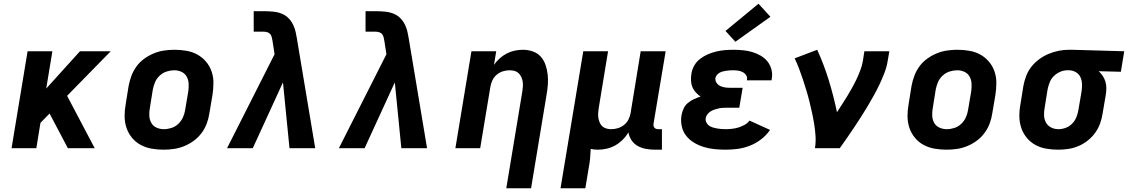

<svg xmlns="http://www.w3.org/2000/svg" viewBox="-20 -795 6051 1030"><path d="M42 0 128 -520H261L228 -320L409 -520H574L340 -281L488 0H344L246 -186L197 -136L175 0Z M857 8Q825 8 793.5 2.5Q762 -3 735 -17.5Q708 -32 688.5 -55.5Q669 -79 659 -108Q649 -137 648.5 -169Q648 -201 654 -234L670 -334Q675 -361 685 -388Q695 -415 712.5 -439Q730 -463 754.5 -480.5Q779 -498 806 -509Q833 -520 861 -524Q889 -528 916 -528Q949 -528 980.5 -522.5Q1012 -517 1038.5 -502.5Q1065 -488 1085 -464.5Q1105 -441 1115 -412Q1125 -383 1125 -351Q1125 -319 1120 -286L1103 -186Q1099 -159 1089 -132Q1079 -105 1061 -81Q1043 -57 1019 -39.5Q995 -22 968 -11Q941 0 913 4Q885 8 857 8ZM859 -102Q879 -102 899.5 -108.5Q920 -115 936 -130Q952 -145 961 -164.5Q970 -184 973 -204L990 -304Q993 -325 992 -346Q991 -367 981.5 -384Q972 -401 954 -409.5Q936 -418 915 -418Q895 -418 874.5 -411.5Q854 -405 837.5 -390Q821 -375 812.5 -355.5Q804 -336 800 -316L784 -216Q780 -195 781 -174Q782 -153 791.5 -136Q801 -119 819.5 -110.5Q838 -102 859 -102Z M1198 0 1453 -504 1442 -575Q1440 -585 1438 -594.5Q1436 -604 1430 -611.5Q1424 -619 1414.5 -622Q1405 -625 1395 -625H1341V-735H1395Q1420 -735 1446 -732.5Q1472 -730 1494 -720.5Q1516 -711 1532 -693Q1548 -675 1557 -652Q1563 -638 1566 -623Q1569 -608 1572 -593L1671 0H1533L1498 -353L1336 0Z M1798 0 2053 -504 2042 -575Q2040 -585 2038 -594.5Q2036 -604 2030 -611.5Q2024 -619 2014.5 -622Q2005 -625 1995 -625H1941V-735H1995Q2020 -735 2046 -732.5Q2072 -730 2094 -720.5Q2116 -711 2132 -693Q2148 -675 2157 -652Q2163 -638 2166 -623Q2169 -608 2172 -593L2271 0H2133L2098 -353L1936 0Z M2696 215 2782 -304Q2784 -317 2785 -330.5Q2786 -344 2784 -357Q2782 -370 2776.5 -382Q2771 -394 2762 -402.5Q2753 -411 2740.5 -414.5Q2728 -418 2714 -418Q2696 -418 2678 -412.5Q2660 -407 2645.5 -395Q2631 -383 2622.5 -366Q2614 -349 2611 -331L2556 0H2423L2509 -520H2642L2630 -447Q2643 -466 2661 -482Q2679 -498 2699.5 -508.5Q2720 -519 2742 -523.5Q2764 -528 2786 -528Q2813 -528 2838.5 -519Q2864 -510 2881 -491Q2898 -472 2906.5 -447Q2915 -422 2918 -395.5Q2921 -369 2919 -341.5Q2917 -314 2912 -286L2829 215Z M2987 215 3109 -520H3242L3192 -216Q3190 -203 3189 -189.5Q3188 -176 3190 -163Q3192 -150 3197 -138Q3202 -126 3211 -117.5Q3220 -109 3233 -105.5Q3246 -102 3259 -102Q3277 -102 3295 -107.5Q3313 -113 3328 -125Q3343 -137 3351.5 -154Q3360 -171 3363 -189L3417 -520H3551L3486 -132Q3485 -126 3486 -120Q3487 -114 3490.5 -110Q3494 -106 3499.5 -104Q3505 -102 3511 -102H3531V8H3493Q3468 8 3444.5 3.5Q3421 -1 3401 -12Q3381 -23 3368 -42.5Q3355 -62 3351 -85Q3339 -64 3320.5 -45.5Q3302 -27 3280.5 -15Q3259 -3 3235 2.5Q3211 8 3188 8Q3178 8 3168 7Q3158 6 3149 4Q3148 30 3145.5 56Q3143 82 3138 107L3120 215Z M3873 8Q3843 8 3813 5Q3783 2 3755.5 -6.5Q3728 -15 3703.5 -29.5Q3679 -44 3661.5 -66Q3644 -88 3637.5 -117Q3631 -146 3636 -177Q3639 -194 3647 -212Q3655 -230 3670 -242.5Q3685 -255 3702.5 -263Q3720 -271 3738 -277Q3724 -287 3712.5 -299.5Q3701 -312 3694.5 -327.5Q3688 -343 3687 -361.5Q3686 -380 3689 -398Q3692 -421 3704 -442.5Q3716 -464 3735.5 -479Q3755 -494 3777 -503.5Q3799 -513 3822 -518.5Q3845 -524 3868 -526Q3891 -528 3914 -528Q3940 -528 3965.5 -525.5Q3991 -523 4015 -516Q4039 -509 4060.5 -496.5Q4082 -484 4097 -465.5Q4112 -447 4118.5 -422Q4125 -397 4120 -371Q4120 -369 4119.5 -367.5Q4119 -366 4119 -364H3987Q3987 -365 3987 -365.5Q3987 -366 3987 -366Q3990 -380 3983 -391Q3976 -402 3964.5 -408Q3953 -414 3940 -416Q3927 -418 3914 -418Q3905 -418 3895.5 -417.5Q3886 -417 3877 -415.5Q3868 -414 3859 -412Q3850 -410 3841.5 -405.5Q3833 -401 3826.5 -393.5Q3820 -386 3818 -377Q3816 -363 3823.5 -351.5Q3831 -340 3843 -334Q3855 -328 3869 -326Q3883 -324 3897 -324H3964L3946 -217H3880Q3869 -217 3858 -216.5Q3847 -216 3836 -213.5Q3825 -211 3814 -207.5Q3803 -204 3793 -198Q3783 -192 3775.5 -182.5Q3768 -173 3766 -162Q3764 -150 3769 -139Q3774 -128 3783 -121.5Q3792 -115 3803 -111.5Q3814 -108 3825.5 -106Q3837 -104 3849 -103Q3861 -102 3873 -102Q3890 -102 3907 -104Q3924 -106 3941 -111Q3958 -116 3974 -125Q3990 -134 4001 -148L4111 -98Q4092 -70 4063.5 -48Q4035 -26 4003 -13.5Q3971 -1 3938.5 3.5Q3906 8 3873 8ZM3925 -571 3872 -629 4049 -775 4113 -705Z M4352 0Q4357 -33 4355 -65Q4353 -97 4348 -128Q4343 -159 4336.5 -189Q4330 -219 4322.5 -249.5Q4315 -280 4306 -309.5Q4297 -339 4287.5 -368Q4278 -397 4267 -426Q4256 -455 4243 -482L4364 -528Q4400 -449 4426 -364.5Q4452 -280 4470 -193Q4484 -215 4498.5 -237Q4513 -259 4526.5 -281.5Q4540 -304 4552.5 -326.5Q4565 -349 4576 -372.5Q4587 -396 4596 -420Q4605 -444 4609 -468L4617 -520H4751L4742 -468Q4737 -436 4725 -405Q4713 -374 4699 -344Q4685 -314 4668.5 -284.5Q4652 -255 4635 -226Q4618 -197 4599.5 -168.5Q4581 -140 4562.5 -112Q4544 -84 4524.5 -56Q4505 -28 4485 0Z M5057 8Q5025 8 4993.5 2.5Q4962 -3 4935 -17.5Q4908 -32 4888.5 -55.5Q4869 -79 4859 -108Q4849 -137 4848.5 -169Q4848 -201 4854 -234L4870 -334Q4875 -361 4885 -388Q4895 -415 4912.5 -439Q4930 -463 4954.5 -480.5Q4979 -498 5006 -509Q5033 -520 5061 -524Q5089 -528 5116 -528Q5149 -528 5180.5 -522.5Q5212 -517 5238.5 -502.5Q5265 -488 5285 -464.5Q5305 -441 5315 -412Q5325 -383 5325 -351Q5325 -319 5320 -286L5303 -186Q5299 -159 5289 -132Q5279 -105 5261 -81Q5243 -57 5219 -39.5Q5195 -22 5168 -11Q5141 0 5113 4Q5085 8 5057 8ZM5059 -102Q5079 -102 5099.5 -108.5Q5120 -115 5136 -130Q5152 -145 5161 -164.5Q5170 -184 5173 -204L5190 -304Q5193 -325 5192 -346Q5191 -367 5181.5 -384Q5172 -401 5154 -409.5Q5136 -418 5115 -418Q5095 -418 5074.5 -411.5Q5054 -405 5037.5 -390Q5021 -375 5012.5 -355.5Q5004 -336 5000 -316L4984 -216Q4980 -195 4981 -174Q4982 -153 4991.5 -136Q5001 -119 5019.5 -110.5Q5038 -102 5059 -102Z M5657 8Q5624 8 5592.5 2.5Q5561 -3 5534.5 -17.5Q5508 -32 5488.5 -55.5Q5469 -79 5459 -108Q5449 -137 5448.5 -169.5Q5448 -202 5454 -234L5470 -334Q5475 -361 5485 -387.5Q5495 -414 5513 -437Q5531 -460 5555 -477.5Q5579 -495 5605.5 -506Q5632 -517 5659.5 -522.5Q5687 -528 5714 -528Q5718 -528 5722.5 -528Q5727 -528 5731 -528L6011 -520L5993 -410L5874 -413Q5886 -402 5895.5 -388Q5905 -374 5910 -357.5Q5915 -341 5915 -322.5Q5915 -304 5912 -286L5895 -186Q5891 -159 5881.5 -132.5Q5872 -106 5855 -82.5Q5838 -59 5814.5 -40.5Q5791 -22 5764.5 -11Q5738 0 5710.5 4Q5683 8 5657 8ZM5658 -102Q5677 -102 5696.5 -109Q5716 -116 5731 -131Q5746 -146 5754 -165.5Q5762 -185 5765 -204L5782 -304Q5785 -323 5784.5 -342.5Q5784 -362 5777 -379Q5770 -396 5754.5 -406Q5739 -416 5719 -418H5713Q5711 -418 5709.5 -418Q5708 -418 5706 -418Q5687 -418 5668 -410Q5649 -402 5634 -387.5Q5619 -373 5611.5 -354Q5604 -335 5600 -316L5584 -216Q5580 -195 5581 -174.5Q5582 -154 5591.5 -137Q5601 -120 5619 -111Q5637 -102 5658 -102Z"/></svg>

Font: Iosevka SS04 XBd Ex
Style: Italic
Weight: 800
Width: 7
Italic angle: -9°
Monospace: yes
Designer: Belleve Invis
Foundry: Belleve Invis
Version: Version 19.0.0; ttfautohint (v1.8.4)